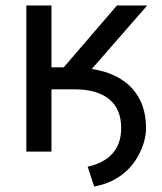

<svg xmlns="http://www.w3.org/2000/svg" viewBox="-20 -548 584 694"><path d="M312 -298.8Q407.2 -283.7 457.5 -228.5Q507.8 -173.3 507.8 -85.4Q507.8 -40 483.4 8.1Q459 56.2 417 86.4Q375 116.7 320.3 126L296.9 54.7Q418 26.9 418 -85.4Q418 -152.8 375.7 -188.5Q333.5 -224.1 252.9 -225.1H166V0H75.2V-528.3H166V-304.7H210.4L402.8 -528.3H512.2Z"/></svg>

Font: APIMedia Roboto
Style: Regular
Weight: 400
Designer: Google
Version: Version 2.137; 2017